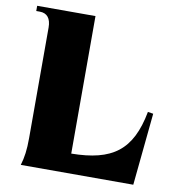

<svg xmlns="http://www.w3.org/2000/svg" viewBox="-81 -795 804 869"><g transform="rotate(10 321.0 -361.0)"><path d="M72 0H589L622 -332L597 -336C563 -155 476 -92 288 -90V-722H20V-698H36C70 -698 88 -676 88 -634V-126C88 -72 83 -36 72 0Z"/></g></svg>

Font: Sinistre Bold
Style: Regular
Weight: 900
Designer: Jules Durand
Foundry: Collletttivo
Version: Version 69.420;Glyphs 3.2 (3217)